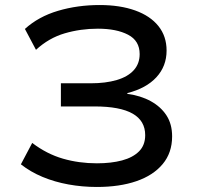

<svg xmlns="http://www.w3.org/2000/svg" viewBox="-20 -734 788 763"><path d="M365 9Q307 9 252 -1Q197 -11 149 -31Q101 -51 63 -81L108 -166Q166 -122 230 -103.5Q294 -85 365 -85Q422 -85 465 -96.5Q508 -108 532.5 -132.5Q557 -157 557 -197Q557 -254 507 -282.5Q457 -311 356 -311H222V-403H340Q400 -403 444 -416Q488 -429 511.5 -455Q535 -481 535 -519Q535 -572 489 -596Q443 -620 369 -620Q300 -620 237 -601.5Q174 -583 123 -536L79 -619Q133 -668 210.5 -691Q288 -714 376 -714Q457 -714 517 -692.5Q577 -671 609.5 -630.5Q642 -590 642 -533Q642 -471 601.5 -427Q561 -383 486 -364V-361Q539 -354 579 -332Q619 -310 641.5 -275.5Q664 -241 664 -192Q664 -127 626.5 -82Q589 -37 522 -14Q455 9 365 9Z"/></svg>

Font: Nunito Sans 7pt Expanded Medium
Style: Regular
Weight: 500
Width: 7
Designer: Vernon Adams
Foundry: Vernon Adams
Version: Version 3.101;gftools[0.9.27]